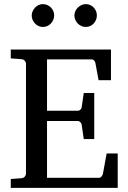

<svg xmlns="http://www.w3.org/2000/svg" viewBox="-20 -911 623 931"><path d="M32.2 0V-43L84 -46.9Q94.7 -47.9 100.3 -54.7Q106 -61.5 106 -68.8V-602.1Q106 -609.4 100.3 -616.2Q94.7 -623 84 -624L32.2 -627.9V-670.9H518.1V-522H458L442.9 -604Q441.9 -611.3 436.8 -617.2Q431.6 -623 424.8 -623H208V-374H357.9Q364.7 -374 370.4 -379.9Q376 -385.7 376 -391.1L386.2 -460H437V-236.8H386.2L376 -306.2Q376 -311.5 370.1 -317.9Q364.3 -324.2 357.9 -324.2H208V-48.8H460.9Q467.3 -48.8 472.7 -55.7Q478 -62.5 479 -67.9L497.1 -167H550.8V0ZM242.7 -836.4Q242.7 -825.2 238.3 -814.9Q233.9 -804.7 226.6 -796.9Q219.2 -789.1 209.2 -784.7Q199.2 -780.3 188 -780.3Q176.8 -780.3 167 -784.7Q157.2 -789.1 149.9 -796.9Q142.6 -804.7 138.2 -814.5Q133.8 -824.2 133.8 -835.4Q133.8 -846.2 138.2 -856.2Q142.6 -866.2 149.9 -874Q157.2 -881.8 167 -886.5Q176.8 -891.1 188 -891.1Q199.2 -891.1 209.2 -886.7Q219.2 -882.3 226.6 -875Q233.9 -867.7 238.3 -857.7Q242.7 -847.7 242.7 -836.4ZM449.7 -836.4Q449.7 -825.2 445.6 -814.9Q441.4 -804.7 434.1 -796.9Q426.8 -789.1 417 -784.7Q407.2 -780.3 396 -780.3Q384.8 -780.3 374.8 -784.7Q364.7 -789.1 357.2 -796.9Q349.6 -804.7 345.2 -814.9Q340.8 -825.2 340.8 -836.4Q340.8 -846.7 345.2 -856.7Q349.6 -866.7 357.4 -874.3Q365.2 -881.8 375 -886.5Q384.8 -891.1 396 -891.1Q407.2 -891.1 417 -886.7Q426.8 -882.3 434.1 -874.8Q441.4 -867.2 445.6 -857.2Q449.7 -847.2 449.7 -836.4Z"/></svg>

Font: BabelStone Ogham Pictish
Style: Regular
Weight: 400
Designer: Andrew West
Foundry: BabelStone
Version: Version 1.02 March 14, 2022